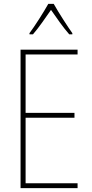

<svg xmlns="http://www.w3.org/2000/svg" viewBox="-20 -970 472 990"><path d="M257 -950H229C205 -907 158 -833 132 -799V-793H150C180 -827 217 -882 243 -919C270 -880 306 -828 337 -793H353V-799C334 -825 282 -905 257 -950ZM380 0V-25H112V-363H364V-388H112V-689H380V-714H86V0Z"/></svg>

Font: Noto Sans Khmer UI Condensed Thin
Style: Regular
Weight: 100
Width: 3
Designer: Danh Hong and the Monotype Design Team
Foundry: Monotype Imaging Inc.
Version: Version 2.002